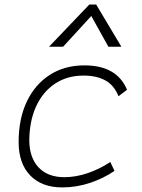

<svg xmlns="http://www.w3.org/2000/svg" viewBox="-20 -815 626 845"><path d="M263.2 -35.2Q314.5 -35.2 367.4 -53.5Q420.4 -71.8 465.3 -102.1L483.9 -63Q436.5 -30.3 376.7 -10.3Q316.9 9.8 253.9 9.8Q163.6 9.8 112.8 -43Q62 -95.7 62 -189.9Q62 -292 97.9 -367.7Q133.8 -443.4 199 -485.4Q264.2 -527.3 351.6 -527.3Q494.6 -527.3 539.1 -419.9L501.5 -391.6Q481.9 -440.4 443.1 -461.4Q404.3 -482.4 347.7 -482.4Q275.9 -482.4 222.2 -446.8Q168.5 -411.1 138.9 -346.7Q109.4 -282.2 108.9 -195.8Q109.9 -120.1 150.4 -77.6Q190.9 -35.2 263.2 -35.2ZM403.3 -794.9 514.2 -609.4H457L381.8 -744.6L257.8 -609.4H195.8L373 -794.9Z"/></svg>

Font: CaskaydiaCove NF ExtraLight
Style: Italic
Weight: 200
Italic angle: -10°
Designer: Aaron Bell
Foundry: Saja Typeworks
Version: Version 2111.001; VTT 6.35;Nerd Fonts 3.2.1